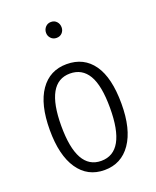

<svg xmlns="http://www.w3.org/2000/svg" viewBox="-142 -835 756 930"><g transform="rotate(-20 236.0 -370.5)"><path d="M234.9 -752Q252.9 -752 263.9 -739.7Q274.9 -727.5 274.9 -710Q274.9 -693.4 263.9 -681.6Q252.9 -669.9 234.9 -669.9Q217.3 -669.9 206.1 -681.9Q194.8 -693.8 194.8 -710Q194.8 -727.5 206.1 -739.7Q217.3 -752 234.9 -752ZM235.8 -534.2Q324.7 -534.2 372.8 -465.8Q420.9 -397.5 420.9 -263.2Q420.9 -132.3 371.3 -60.5Q321.8 11.2 234.9 11.2Q147.9 11.2 99.4 -59.8Q50.8 -130.9 50.8 -261.2Q50.8 -393.6 99.9 -463.9Q148.9 -534.2 235.8 -534.2ZM235.8 -485.8Q109.9 -485.8 109.9 -261.2Q109.9 -36.1 234.9 -36.1Q361.8 -36.1 361.8 -263.2Q361.8 -378.9 329.8 -432.4Q297.9 -485.8 235.8 -485.8Z"/></g></svg>

Font: Fira Sans Compressed Light
Style: Regular
Weight: 300
Width: 1
Designer: Carrois Corporate & Edenspiekermann AG
Foundry: Carrois Corporate GbR & Edenspiekermann AG
Version: Version 4.203;PS 004.203;hotconv 1.0.88;makeotf.lib2.5.64775